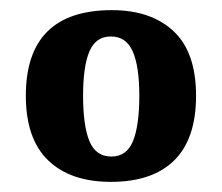

<svg xmlns="http://www.w3.org/2000/svg" viewBox="-20 -739 438 379"><path d="M199 -380Q119 -380 75 -422.5Q31 -465 31 -550Q31 -719 201 -719Q278 -719 322.5 -677.5Q367 -636 367 -550Q367 -465 324 -422.5Q281 -380 199 -380ZM200 -430Q230 -430 242.5 -460.5Q255 -491 255 -550Q255 -608 242 -637.5Q229 -667 199 -667Q169 -667 156.5 -637.5Q144 -608 144 -550Q144 -491 156.5 -460.5Q169 -430 200 -430Z"/></svg>

Font: Noto Serif Tamil Condensed ExtraBold
Style: Italic
Weight: 800
Width: 3
Italic angle: -12°
Designer: Indian Type Foundry, Tom Grace, and the Monotype Design Team
Foundry: Monotype Imaging Inc.
Version: Version 2.003; ttfautohint (v1.8.4.7-5d5b)